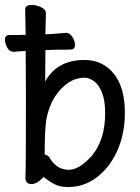

<svg xmlns="http://www.w3.org/2000/svg" viewBox="-48 -735 568 778"><path d="M228 23Q189 23 160.5 4.5Q132 -14 128 -19Q128 -15 111.5 -2Q95 11 79 11Q55 10 55 -15Q55 -27 56 -54Q57 -81 57 -350Q57 -455 56 -529L9 -525Q-10 -525 -19 -542.5Q-28 -560 -28 -574Q-28 -593 -10 -593Q34 -593 56 -594L54 -699Q56 -715 81 -715Q98 -715 118 -706Q138 -697 138 -681L136 -596L159 -597L219 -602Q235 -602 245.5 -585Q256 -568 256 -553Q256 -534 237 -534Q171 -534 136 -532Q135 -470 135 -404Q182 -492 295 -492Q368 -492 413 -436.5Q458 -381 458 -278Q458 -194 428 -126Q398 -58 345.5 -17.5Q293 23 228 23ZM231 -47Q274 -47 325 -105Q378 -169 378 -276Q378 -328 365.5 -359.5Q353 -391 333.5 -405.5Q314 -420 295 -420Q225 -420 173 -341Q150 -303 140 -253Q133 -210 133 -109H130Q147 -109 157 -89Q185 -47 231 -47Z"/></svg>

Font: LXGW WenKai Mono Medium
Style: Regular
Weight: 500
Monospace: yes
Designer: LXGW / Fontworks Inc.
Foundry: LXGW / Fontworks Inc.
Version: Version 1.520; June 14, 2025